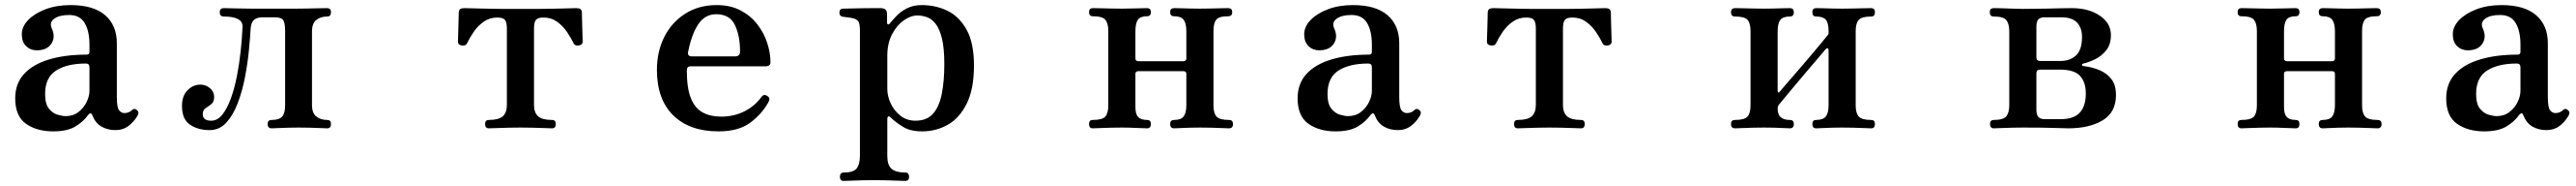

<svg xmlns="http://www.w3.org/2000/svg" viewBox="-20 -505 10164 732"><path d="M190 12Q125 12 82.5 -18Q40 -48 40 -118Q40 -176 75 -214Q110 -252 173.5 -271Q237 -290 322 -290Q333 -290 333 -301V-329Q333 -383 314 -414.5Q295 -446 253 -446Q214 -446 194 -431.5Q174 -417 184 -394Q200 -360 183 -333.5Q166 -307 125 -307Q100 -307 83 -323.5Q66 -340 66 -370Q66 -400 91 -426Q116 -452 159.5 -468.5Q203 -485 258 -485Q349 -485 395 -445Q441 -405 441 -335V-123Q441 -83 449.5 -71.5Q458 -60 471 -60Q481 -60 488.5 -63.5Q496 -67 500 -71Q511 -82 522 -70Q527 -65 526 -59Q525 -53 521 -47Q507 -24 486 -8.5Q465 7 436 7Q404 7 380 -7Q356 -21 344 -52Q341 -60 336.5 -59Q332 -58 328 -53Q309 -26 277 -7Q245 12 190 12ZM239 -48Q269 -48 290 -64.5Q311 -81 322 -104Q333 -127 333 -148V-240Q333 -255 319 -255Q245 -255 201.5 -227.5Q158 -200 158 -135Q158 -96 173 -77.5Q188 -59 207.5 -53.5Q227 -48 239 -48Z M807 7Q761 7 729.5 -14.5Q698 -36 698 -88Q698 -128 720 -150Q742 -172 771 -172Q792 -172 808.5 -158Q825 -144 825 -124Q825 -104 813.5 -95Q802 -86 791 -79Q780 -72 780 -56Q780 -30 813 -30Q838 -30 857 -53.5Q876 -77 890.5 -116.5Q905 -156 914.5 -204Q924 -252 929.5 -303Q935 -354 937 -399Q939 -440 863 -440Q847 -440 847 -457Q847 -473 863 -473Q874 -473 906.5 -472Q939 -471 970 -471H1149Q1167 -471 1192.5 -471.5Q1218 -472 1241 -472.5Q1264 -473 1271 -473Q1286 -473 1286 -457Q1286 -440 1271 -440Q1245 -440 1228 -426.5Q1211 -413 1211 -381V-92Q1211 -60 1228 -46.5Q1245 -33 1271 -33Q1286 -33 1286 -17Q1286 0 1271 0Q1264 0 1243.5 -1Q1223 -2 1199.5 -2.5Q1176 -3 1159 -3Q1142 -3 1119.5 -2.5Q1097 -2 1078 -1Q1059 0 1052 0Q1036 0 1036 -17Q1036 -33 1052 -33Q1082 -33 1093.5 -46.5Q1105 -60 1105 -90V-383Q1105 -413 1098 -425Q1091 -437 1062 -437H1018Q994 -437 982.5 -427Q971 -417 969 -393Q967 -357 962 -306Q957 -255 946.5 -200.5Q936 -146 918 -99Q900 -52 873 -22.5Q846 7 807 7Z M1909 0Q1894 0 1894 -17Q1894 -33 1909 -33Q1948 -33 1964 -47.5Q1980 -62 1980 -92V-393Q1980 -417 1972.5 -426.5Q1965 -436 1942 -436Q1912 -436 1888.5 -419.5Q1865 -403 1849 -379.5Q1833 -356 1823 -335Q1818 -324 1802.5 -326Q1787 -328 1787 -341Q1787 -345 1787.5 -359.5Q1788 -374 1788.5 -393Q1789 -412 1789.5 -429Q1790 -446 1790 -453Q1790 -465 1795.5 -469Q1801 -473 1812 -473Q1814 -473 1832 -472.5Q1850 -472 1875 -471.5Q1900 -471 1923 -470.5Q1946 -470 1958 -470H2109Q2126 -470 2149.5 -470.5Q2173 -471 2196 -471.5Q2219 -472 2235.5 -472.5Q2252 -473 2254 -473Q2265 -473 2270.5 -469Q2276 -465 2276 -453Q2276 -446 2276.5 -429Q2277 -412 2277.5 -393Q2278 -374 2278.5 -359.5Q2279 -345 2279 -341Q2279 -328 2263.5 -326Q2248 -324 2243 -335Q2233 -356 2217 -379.5Q2201 -403 2178 -419.5Q2155 -436 2124 -436Q2102 -436 2094.5 -426.5Q2087 -417 2087 -393V-92Q2087 -62 2103 -47.5Q2119 -33 2158 -33Q2173 -33 2173 -17Q2173 0 2158 0Q2151 0 2127.5 -1Q2104 -2 2078 -2.5Q2052 -3 2034 -3Q2017 -3 1990 -2.5Q1963 -2 1940 -1Q1917 0 1909 0Z M2815 12Q2701 12 2636.5 -51Q2572 -114 2572 -230Q2572 -302 2601 -359.5Q2630 -417 2683.5 -451Q2737 -485 2808 -485Q2862 -485 2902 -464Q2942 -443 2968 -409.5Q2994 -376 3007 -336.5Q3020 -297 3020 -260Q3020 -244 3000 -244H2704Q2690 -244 2690 -228Q2690 -158 2706 -118.5Q2722 -79 2752.5 -62.5Q2783 -46 2825 -46Q2876 -46 2917.5 -67Q2959 -88 2984 -123Q2994 -137 3008 -127Q3021 -119 3012 -103Q2986 -56 2940 -22Q2894 12 2815 12ZM2711 -283H2880Q2900 -283 2900 -302Q2900 -365 2879.5 -407Q2859 -449 2806 -449Q2761 -449 2734.5 -408.5Q2708 -368 2695 -300Q2692 -283 2711 -283Z M3309 207Q3294 207 3294 191Q3294 174 3309 174Q3347 174 3360 158Q3373 142 3373 106V-384Q3373 -412 3366.5 -421Q3360 -430 3346 -433Q3339 -435 3325.5 -436.5Q3312 -438 3306 -439Q3292 -441 3292 -455Q3292 -471 3307 -471Q3310 -471 3330.5 -471.5Q3351 -472 3378 -472.5Q3405 -473 3427 -473Q3449 -473 3455 -473Q3480 -473 3480 -450V-417Q3480 -410 3484 -409Q3488 -408 3492 -414Q3501 -425 3517 -442Q3533 -459 3558 -472Q3583 -485 3617 -485Q3672 -485 3718.5 -462.5Q3765 -440 3794 -388Q3823 -336 3823 -247Q3823 -155 3794.5 -97.5Q3766 -40 3719.5 -14Q3673 12 3619 12Q3572 12 3543.5 -5.5Q3515 -23 3495 -42Q3488 -49 3484.5 -46.5Q3481 -44 3481 -37V109Q3481 145 3498 159.5Q3515 174 3552 174Q3567 174 3567 191Q3567 207 3552 207Q3545 207 3521.5 206Q3498 205 3471.5 204.5Q3445 204 3427 204Q3410 204 3385 204.5Q3360 205 3338.5 206Q3317 207 3309 207ZM3592 -30Q3637 -30 3661.5 -57.5Q3686 -85 3696 -135.5Q3706 -186 3706 -253Q3706 -316 3696.5 -354Q3687 -392 3671.5 -411.5Q3656 -431 3637.5 -437.5Q3619 -444 3600 -444Q3573 -444 3545.5 -424.5Q3518 -405 3499.5 -369.5Q3481 -334 3481 -285V-155Q3481 -127 3494.5 -98Q3508 -69 3533 -49.5Q3558 -30 3592 -30Z M4292 0Q4277 0 4277 -17Q4277 -33 4292 -33Q4330 -33 4341.5 -46.5Q4353 -60 4353 -90V-383Q4353 -413 4341.5 -427Q4330 -441 4292 -441Q4277 -441 4277 -457Q4277 -473 4292 -473Q4300 -473 4320.5 -472.5Q4341 -472 4365.5 -471.5Q4390 -471 4407 -471Q4433 -471 4464 -472Q4495 -473 4506 -473Q4521 -473 4521 -457Q4521 -441 4506 -441Q4479 -441 4469.5 -427Q4460 -413 4460 -381V-275Q4460 -264 4473 -264H4648Q4661 -264 4661 -275V-381Q4661 -413 4650.5 -427Q4640 -441 4613 -441Q4597 -441 4597 -457Q4597 -473 4613 -473Q4620 -473 4637.5 -472.5Q4655 -472 4676 -471.5Q4697 -471 4714 -471Q4732 -471 4755.5 -471.5Q4779 -472 4799 -472.5Q4819 -473 4826 -473Q4842 -473 4842 -457Q4842 -441 4826 -441Q4789 -441 4778.5 -427Q4768 -413 4768 -383V-90Q4768 -60 4780 -46.5Q4792 -33 4829 -33Q4845 -33 4845 -17Q4845 0 4829 0Q4822 0 4801 -1Q4780 -2 4756 -2.5Q4732 -3 4714 -3Q4697 -3 4676 -2.5Q4655 -2 4637.5 -1Q4620 0 4613 0Q4597 0 4597 -17Q4597 -33 4613 -33Q4640 -33 4650.5 -47Q4661 -61 4661 -92V-215Q4661 -225 4648 -225H4473Q4460 -225 4460 -215V-83Q4460 -56 4471 -44.5Q4482 -33 4506 -33Q4521 -33 4521 -17Q4521 0 4506 0Q4495 0 4464 -1.5Q4433 -3 4407 -3Q4390 -3 4365.5 -2.5Q4341 -2 4320.5 -1Q4300 0 4292 0Z M5250 12Q5185 12 5142.5 -18Q5100 -48 5100 -118Q5100 -176 5135 -214Q5170 -252 5233.5 -271Q5297 -290 5382 -290Q5393 -290 5393 -301V-329Q5393 -383 5374 -414.5Q5355 -446 5313 -446Q5274 -446 5254 -431.5Q5234 -417 5244 -394Q5260 -360 5243 -333.5Q5226 -307 5185 -307Q5160 -307 5143 -323.5Q5126 -340 5126 -370Q5126 -400 5151 -426Q5176 -452 5219.5 -468.5Q5263 -485 5318 -485Q5409 -485 5455 -445Q5501 -405 5501 -335V-123Q5501 -83 5509.5 -71.5Q5518 -60 5531 -60Q5541 -60 5548.5 -63.5Q5556 -67 5560 -71Q5571 -82 5582 -70Q5587 -65 5586 -59Q5585 -53 5581 -47Q5567 -24 5546 -8.5Q5525 7 5496 7Q5464 7 5440 -7Q5416 -21 5404 -52Q5401 -60 5396.5 -59Q5392 -58 5388 -53Q5369 -26 5337 -7Q5305 12 5250 12ZM5299 -48Q5329 -48 5350 -64.5Q5371 -81 5382 -104Q5393 -127 5393 -148V-240Q5393 -255 5379 -255Q5305 -255 5261.5 -227.5Q5218 -200 5218 -135Q5218 -96 5233 -77.5Q5248 -59 5267.5 -53.5Q5287 -48 5299 -48Z M5969 0Q5954 0 5954 -17Q5954 -33 5969 -33Q6008 -33 6024 -47.5Q6040 -62 6040 -92V-393Q6040 -417 6032.5 -426.5Q6025 -436 6002 -436Q5972 -436 5948.5 -419.5Q5925 -403 5909 -379.5Q5893 -356 5883 -335Q5878 -324 5862.5 -326Q5847 -328 5847 -341Q5847 -345 5847.5 -359.5Q5848 -374 5848.5 -393Q5849 -412 5849.5 -429Q5850 -446 5850 -453Q5850 -465 5855.5 -469Q5861 -473 5872 -473Q5874 -473 5892 -472.5Q5910 -472 5935 -471.5Q5960 -471 5983 -470.5Q6006 -470 6018 -470H6169Q6186 -470 6209.5 -470.5Q6233 -471 6256 -471.5Q6279 -472 6295.5 -472.5Q6312 -473 6314 -473Q6325 -473 6330.5 -469Q6336 -465 6336 -453Q6336 -446 6336.5 -429Q6337 -412 6337.5 -393Q6338 -374 6338.5 -359.5Q6339 -345 6339 -341Q6339 -328 6323.5 -326Q6308 -324 6303 -335Q6293 -356 6277 -379.5Q6261 -403 6238 -419.5Q6215 -436 6184 -436Q6162 -436 6154.5 -426.5Q6147 -417 6147 -393V-92Q6147 -62 6163 -47.5Q6179 -33 6218 -33Q6233 -33 6233 -17Q6233 0 6218 0Q6211 0 6187.5 -1Q6164 -2 6138 -2.5Q6112 -3 6094 -3Q6077 -3 6050 -2.5Q6023 -2 6000 -1Q5977 0 5969 0Z M6826 0Q6810 0 6810 -17Q6810 -33 6826 -33Q6864 -33 6875.5 -46.5Q6887 -60 6887 -90V-383Q6887 -413 6875.5 -426.5Q6864 -440 6826 -440Q6810 -440 6810 -457Q6810 -473 6826 -473Q6833 -473 6854 -472.5Q6875 -472 6899.5 -471.5Q6924 -471 6941 -471Q6959 -471 6979.5 -471.5Q7000 -472 7017.5 -472.5Q7035 -473 7042 -473Q7058 -473 7058 -457Q7058 -440 7042 -440Q7015 -440 7004.5 -426.5Q6994 -413 6994 -381V-148Q6994 -142 6997 -141Q7000 -140 7004 -146Q7008 -151 7026 -172Q7044 -193 7070 -222.5Q7096 -252 7121.5 -282.5Q7147 -313 7166.5 -336Q7186 -359 7191 -366Q7193 -368 7194 -370Q7195 -372 7195 -376V-383Q7195 -415 7184 -427.5Q7173 -440 7146 -440Q7131 -440 7131 -457Q7131 -473 7146 -473Q7154 -473 7171.5 -472.5Q7189 -472 7210 -471.5Q7231 -471 7248 -471Q7266 -471 7290 -471.5Q7314 -472 7335 -472.5Q7356 -473 7363 -473Q7378 -473 7378 -457Q7378 -440 7363 -440Q7326 -440 7314 -426.5Q7302 -413 7302 -383V-90Q7302 -60 7314 -46.5Q7326 -33 7363 -33Q7378 -33 7378 -17Q7378 0 7363 0Q7356 0 7335 -1Q7314 -2 7290 -2.5Q7266 -3 7248 -3Q7231 -3 7210 -2.5Q7189 -2 7171.5 -1Q7154 0 7146 0Q7131 0 7131 -17Q7131 -33 7146 -33Q7173 -33 7184 -46.5Q7195 -60 7195 -92V-307Q7195 -314 7191.5 -315Q7188 -316 7183 -311Q7177 -304 7158.5 -282Q7140 -260 7114.5 -230.5Q7089 -201 7064.5 -171.5Q7040 -142 7022 -120.5Q7004 -99 6999 -93Q6996 -89 6995 -85Q6994 -81 6994 -79Q6994 -54 7006.5 -43.5Q7019 -33 7042 -33Q7058 -33 7058 -17Q7058 0 7042 0Q7035 0 7017.5 -1Q7000 -2 6979.5 -2.5Q6959 -3 6941 -3Q6924 -3 6899.5 -2.5Q6875 -2 6854 -1Q6833 0 6826 0Z M7847 0Q7832 0 7832 -17Q7832 -33 7847 -33Q7885 -33 7896.5 -47.5Q7908 -62 7908 -92V-381Q7908 -411 7896.5 -425.5Q7885 -440 7847 -440Q7831 -440 7831 -457Q7831 -473 7847 -473Q7855 -473 7876 -472.5Q7897 -472 7921.5 -471Q7946 -470 7963 -470Q8009 -470 8049 -471Q8089 -472 8117.5 -472.5Q8146 -473 8155 -473Q8221 -473 8265 -443.5Q8309 -414 8309 -367Q8309 -330 8290.5 -307Q8272 -284 8247 -272Q8222 -260 8201 -255Q8195 -254 8195 -250Q8195 -246 8201 -245Q8236 -241 8265 -228.5Q8294 -216 8311.5 -193Q8329 -170 8329 -131Q8329 -63 8276.5 -31.5Q8224 0 8141 0Q8126 0 8085.5 -1.5Q8045 -3 7962 -3Q7945 -3 7920.5 -2.5Q7896 -2 7875.5 -1Q7855 0 7847 0ZM8049 -36H8110Q8163 -36 8186.5 -62Q8210 -88 8210 -137Q8210 -182 8187 -206.5Q8164 -231 8109 -231H8030Q8015 -231 8015 -217V-73Q8015 -53 8023 -44.5Q8031 -36 8049 -36ZM8030 -265H8110Q8147 -265 8171 -286.5Q8195 -308 8195 -360Q8195 -395 8175.5 -416Q8156 -437 8112 -437H8049Q8030 -437 8022.5 -428.5Q8015 -420 8015 -400V-279Q8015 -265 8030 -265Z M8824 0Q8809 0 8809 -17Q8809 -33 8824 -33Q8862 -33 8873.5 -46.5Q8885 -60 8885 -90V-383Q8885 -413 8873.5 -427Q8862 -441 8824 -441Q8809 -441 8809 -457Q8809 -473 8824 -473Q8832 -473 8852.5 -472.5Q8873 -472 8897.5 -471.5Q8922 -471 8939 -471Q8965 -471 8996 -472Q9027 -473 9038 -473Q9053 -473 9053 -457Q9053 -441 9038 -441Q9011 -441 9001.5 -427Q8992 -413 8992 -381V-275Q8992 -264 9005 -264H9180Q9193 -264 9193 -275V-381Q9193 -413 9182.5 -427Q9172 -441 9145 -441Q9129 -441 9129 -457Q9129 -473 9145 -473Q9152 -473 9169.5 -472.5Q9187 -472 9208 -471.5Q9229 -471 9246 -471Q9264 -471 9287.5 -471.5Q9311 -472 9331 -472.5Q9351 -473 9358 -473Q9374 -473 9374 -457Q9374 -441 9358 -441Q9321 -441 9310.5 -427Q9300 -413 9300 -383V-90Q9300 -60 9312 -46.5Q9324 -33 9361 -33Q9377 -33 9377 -17Q9377 0 9361 0Q9354 0 9333 -1Q9312 -2 9288 -2.5Q9264 -3 9246 -3Q9229 -3 9208 -2.5Q9187 -2 9169.5 -1Q9152 0 9145 0Q9129 0 9129 -17Q9129 -33 9145 -33Q9172 -33 9182.5 -47Q9193 -61 9193 -92V-215Q9193 -225 9180 -225H9005Q8992 -225 8992 -215V-83Q8992 -56 9003 -44.5Q9014 -33 9038 -33Q9053 -33 9053 -17Q9053 0 9038 0Q9027 0 8996 -1.5Q8965 -3 8939 -3Q8922 -3 8897.5 -2.5Q8873 -2 8852.5 -1Q8832 0 8824 0Z M9782 12Q9717 12 9674.5 -18Q9632 -48 9632 -118Q9632 -176 9667 -214Q9702 -252 9765.5 -271Q9829 -290 9914 -290Q9925 -290 9925 -301V-329Q9925 -383 9906 -414.5Q9887 -446 9845 -446Q9806 -446 9786 -431.5Q9766 -417 9776 -394Q9792 -360 9775 -333.5Q9758 -307 9717 -307Q9692 -307 9675 -323.5Q9658 -340 9658 -370Q9658 -400 9683 -426Q9708 -452 9751.5 -468.5Q9795 -485 9850 -485Q9941 -485 9987 -445Q10033 -405 10033 -335V-123Q10033 -83 10041.5 -71.5Q10050 -60 10063 -60Q10073 -60 10080.5 -63.5Q10088 -67 10092 -71Q10103 -82 10114 -70Q10119 -65 10118 -59Q10117 -53 10113 -47Q10099 -24 10078 -8.5Q10057 7 10028 7Q9996 7 9972 -7Q9948 -21 9936 -52Q9933 -60 9928.5 -59Q9924 -58 9920 -53Q9901 -26 9869 -7Q9837 12 9782 12ZM9831 -48Q9861 -48 9882 -64.5Q9903 -81 9914 -104Q9925 -127 9925 -148V-240Q9925 -255 9911 -255Q9837 -255 9793.5 -227.5Q9750 -200 9750 -135Q9750 -96 9765 -77.5Q9780 -59 9799.5 -53.5Q9819 -48 9831 -48Z"/></svg>

Font: Zen Old Mincho Black
Style: Regular
Weight: 900
Designer: Yoshimichi Ohira
Foundry: Positype
Version: Version 1.001